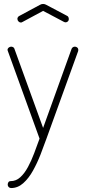

<svg xmlns="http://www.w3.org/2000/svg" viewBox="-20 -714 435 971"><path d="M36 237Q29 237 24 232Q19 227 19 220Q19 213 22.5 207.5Q26 202 34 202Q61 202 82.5 182.5Q104 163 121.5 130.5Q139 98 153 60.5Q167 23 180 -13L20 -455Q18 -459 18 -461Q18 -466 20.5 -469.5Q23 -473 27.5 -475.5Q32 -478 37 -478Q42 -478 47 -475Q52 -472 53 -467L198 -67L342 -467Q344 -472 348.5 -475Q353 -478 358 -478Q363 -478 367 -476Q371 -474 373.5 -470.5Q376 -467 376 -461Q376 -457 375 -455L215 -13Q202 24 185 67.5Q168 111 146.5 149.5Q125 188 97.5 212.5Q70 237 36 237ZM86 -600Q79 -600 73.5 -605.5Q68 -611 68 -619Q68 -623 70.5 -627Q73 -631 77 -633L181 -689Q189 -694 198 -694Q207 -694 215 -689L319 -634Q324 -632 326 -627Q328 -622 328 -617Q328 -610 323 -605.5Q318 -601 311 -601Q309 -601 306.5 -602Q304 -603 302 -604L198 -659L94 -603Q92 -602 90 -601Q88 -600 86 -600Z"/></svg>

Font: Dosis ExtraLight
Style: Regular
Weight: 250
Designer: EdgarTolentino, PabloImpallari, IginoMarini
Foundry: EdgarTolentino, PabloImpallari, IginoMarini
Version: Version 3.001; ttfautohint (v1.8.2)